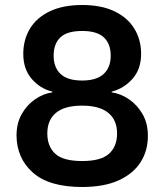

<svg xmlns="http://www.w3.org/2000/svg" viewBox="-20 -737 657 767"><path d="M308.3 10Q176.3 10 111.5 -47.3Q46.7 -104.7 46 -195.7Q46 -243.7 66.2 -280.2Q86.3 -316.7 119.2 -339.7Q152 -362.7 189 -368V-371Q139.7 -383.3 106.3 -422.3Q73 -461.3 73 -521.7Q73 -578.7 99.8 -622.8Q126.7 -667 179.3 -692Q232 -717 308.3 -717Q384.7 -717 437 -692Q489.3 -667 516.5 -622.8Q543.7 -578.7 543.7 -521.7Q543.7 -460.7 509.2 -422Q474.7 -383.3 426.3 -371V-368Q463.3 -362.7 496.3 -339.7Q529.3 -316.7 550 -280.2Q570.7 -243.7 570.7 -195.7Q571.3 -135.7 541.7 -89.2Q512 -42.7 453.5 -16.3Q395 10 308.3 10ZM308.3 -93.7Q383.3 -93.7 415.5 -122.8Q447.7 -152 447.7 -204.3Q447.7 -257.3 412.5 -286.2Q377.3 -315 308.3 -315Q238 -315 203.5 -286.2Q169 -257.3 169 -204.3Q169 -152 200.7 -122.8Q232.3 -93.7 308.3 -93.7ZM308.3 -415.3Q365.3 -415.3 393.8 -441.3Q422.3 -467.3 422.3 -514.7Q422.3 -562 394.8 -587.7Q367.3 -613.3 308.3 -613.3Q248 -613.3 221.2 -587.7Q194.3 -562 194.3 -514.7Q194.3 -467.3 222.2 -441.3Q250 -415.3 308.3 -415.3Z"/></svg>

Font: Asta Sans Light
Style: Regular
Weight: 300
Designer: 42dot
Version: Version 1.000